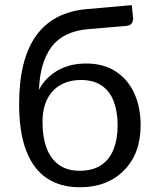

<svg xmlns="http://www.w3.org/2000/svg" viewBox="-20 -742 625 768"><path d="M299 7Q222 7 168 -28.8Q114 -64.5 85.2 -138.2Q56.5 -212 56.5 -326Q56.5 -681.5 326.5 -705.5L507 -721.5L512.5 -669.5Q512.5 -641 486 -638.5L333.5 -625.5Q233 -617 186 -554.5Q139.5 -491.5 136 -383Q160.5 -430.5 209.2 -459.2Q258 -488 325 -488Q393 -488 441.8 -457Q490.5 -426 516.5 -370.2Q542.5 -314.5 542.5 -240.5Q542.5 -127.5 476 -60.5Q409.5 7 299 7ZM299 -59Q351.5 -59 385 -81.8Q418.5 -104.5 434.5 -145.2Q450.5 -186 450.5 -240.5Q450.5 -295 435.2 -335.8Q420 -376.5 387.5 -399.2Q355 -422 303.5 -422Q258.5 -422 224 -403.2Q189.5 -384.5 169.8 -347Q150 -309.5 150 -253Q150 -195 165.8 -151.5Q181.5 -108 214.5 -83.5Q247.5 -59 299 -59Z"/></svg>

Font: Verano Sans
Style: Regular
Weight: 400
Designer: Lukasz Dziedzic with Adam Twardoch and Botio Nikoltchev
Foundry: tyPoland Lukasz Dziedzic
Version: Version 3.001;December 28, 2019;FontCreator 12.0.0.2547 64-b